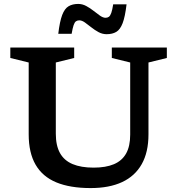

<svg xmlns="http://www.w3.org/2000/svg" viewBox="-20 -946 902 977"><path d="M642.5 -261V-628L549 -651V-704H829V-651L735.5 -628V-262.5Q735.5 -171.5 701.2 -110.8Q667 -50 601.5 -19.5Q536 11 441 11Q336.5 11 266.5 -18Q196.5 -47 161.2 -107.8Q126 -168.5 126 -262.5V-628L32.5 -651V-704H357.5V-651L264 -628V-265.5Q264 -205.5 285.2 -167.2Q306.5 -129 349.5 -111Q392.5 -93 456.5 -93Q518.5 -93 559.8 -110.5Q601 -128 621.8 -165Q642.5 -202 642.5 -261ZM624 -924Q616.5 -860.5 604 -828Q591.5 -795.5 571.8 -783.8Q552 -772 522.5 -772Q501 -772 481.5 -782.5Q462 -793 444.5 -807Q427 -821 411.8 -831.8Q396.5 -842.5 383.5 -842.5Q373.5 -842.5 366.5 -837.5Q359.5 -832.5 354.5 -817.8Q349.5 -803 344.5 -774H276.5Q284 -837 296.5 -869.8Q309 -902.5 329 -914.2Q349 -926 378 -926Q399.5 -926 419.2 -915.2Q439 -904.5 456.2 -890.8Q473.5 -877 489 -866.2Q504.5 -855.5 517 -855.5Q527 -855.5 534 -860.5Q541 -865.5 546.2 -880.2Q551.5 -895 556 -924Z"/></svg>

Font: Newsreader 7pt Medium
Style: Regular
Weight: 500
Designer: Hugues Gentile
Foundry: Production Type
Version: Version 1.003